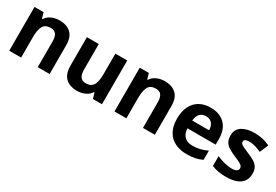

<svg xmlns="http://www.w3.org/2000/svg" viewBox="36 -1309 2984 2073"><g transform="rotate(30 1528.0 -273.0)"><path d="M387.3 -555.8Q475.4 -555.8 528.3 -508.4Q581.3 -460.9 581.3 -355.9V0H433.3V-319.4Q433.3 -378.5 412.1 -408Q391 -437.6 344.8 -437.6Q276.4 -437.6 251.3 -391Q226.1 -344.5 226.1 -257.3V0H78.1V-545.8H191.4L211.3 -475.8H219.2Q237.2 -503.8 263.3 -521.3Q289.3 -538.8 321.3 -547.3Q353.3 -555.8 387.3 -555.8Z M1234.2 -545.8V0H1120.9L1101 -70H1093.1Q1076.1 -42 1049.6 -24.5Q1023.1 -7 991.1 1.5Q959.1 10 925.1 10Q867 10 823 -11Q779 -32 755 -76Q731.1 -120 731.1 -189.9V-545.8H879.1V-226.4Q879.1 -168.3 900.2 -138.3Q921.3 -108.2 967.6 -108.2Q1013.8 -108.2 1039.5 -129.3Q1065.1 -150.3 1075.7 -190.4Q1086.2 -230.4 1086.2 -288.5V-545.8Z M1699.3 -555.8Q1787.4 -555.8 1840.3 -508.4Q1893.3 -460.9 1893.3 -355.9V0H1745.3V-319.4Q1745.3 -378.5 1724.1 -408Q1703 -437.6 1656.8 -437.6Q1588.4 -437.6 1563.3 -391Q1538.1 -344.5 1538.1 -257.3V0H1390.1V-545.8H1503.4L1523.3 -475.8H1531.2Q1549.2 -503.8 1575.3 -521.3Q1601.3 -538.8 1633.3 -547.3Q1665.3 -555.8 1699.3 -555.8Z M2270.8 -555.8Q2346.7 -555.8 2401.1 -526.8Q2455.5 -497.8 2485.5 -442.8Q2515.4 -387.8 2515.4 -307.9V-236.2H2163.2Q2165.2 -172.8 2200.8 -136.6Q2236.5 -100.4 2299.8 -100.4Q2352.7 -100.4 2395.7 -110.9Q2438.6 -121.4 2484.5 -143.3V-28.9Q2444.5 -9 2400.1 0.5Q2355.7 10 2292.8 10Q2210.9 10 2148 -20.5Q2085 -51 2049.1 -113Q2013.2 -175 2013.2 -268.9Q2013.2 -364.8 2045.6 -428.3Q2078.1 -491.8 2136 -523.8Q2193.9 -555.8 2270.8 -555.8ZM2271.8 -450.4Q2228.5 -450.4 2199.8 -422.2Q2171.2 -394 2166.2 -334.8H2376.2Q2376.2 -368 2364.7 -394.1Q2353.1 -420.2 2330 -435.3Q2307 -450.4 2271.8 -450.4Z M3017.6 -161.8Q3017.6 -106.8 2991.6 -68.4Q2965.6 -29.9 2913.7 -10Q2861.7 10 2784.9 10Q2727.9 10 2686.9 2.5Q2645.9 -5 2605.1 -22V-144.3Q2648.9 -124.4 2699.8 -111.4Q2750.7 -98.4 2789.9 -98.4Q2834.2 -98.4 2852.9 -111.5Q2871.6 -124.7 2871.6 -145.9Q2871.6 -160 2864 -171.1Q2856.5 -182.2 2831.4 -196.2Q2806.4 -210.2 2753.4 -232.2Q2702.4 -254.2 2669.3 -275.6Q2636.2 -297.1 2620.2 -327.6Q2604.1 -358 2604.1 -404Q2604.1 -479.9 2663 -517.9Q2722 -555.8 2819.9 -555.8Q2870.8 -555.8 2916.8 -545.8Q2962.7 -535.9 3011.5 -513L2966.8 -406.6Q2926.9 -423.5 2890.8 -435Q2854.8 -446.5 2817.8 -446.5Q2784.4 -446.5 2767.7 -437.3Q2751.1 -428.2 2751.1 -410Q2751.1 -396.8 2759.6 -386.3Q2768.2 -375.7 2792.8 -363.6Q2817.4 -351.6 2865.4 -331.6Q2912.5 -312.6 2946.5 -292.1Q2980.6 -271.6 2999.1 -241.1Q3017.6 -210.7 3017.6 -161.8Z"/></g></svg>

Font: Noto Sans Hebrew
Style: Regular
Weight: 400
Designer: Monotype Design Team
Foundry: Monotype Imaging Inc.
Version: Version 2.003;January 10, 2023;FontCreator 14.0.0.2877 64-bi